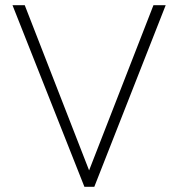

<svg xmlns="http://www.w3.org/2000/svg" viewBox="-20 -717 684 737"><path d="M28 -697H75L322 -63L569 -697H616L342 0H304Z"/></svg>

Font: Hanken Grotesk ExtraLight
Style: Regular
Weight: 200
Designer: Alfredo Marco Pradil
Foundry: Hanken Design Co.
Version: Version 3.014